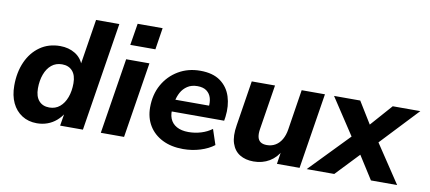

<svg xmlns="http://www.w3.org/2000/svg" viewBox="-67 -972 2751 1227"><g transform="rotate(10 1308.0 -358.0)"><path d="M215 11Q160 11 118.5 -15.5Q77 -42 54.5 -89.5Q32 -137 32 -202Q32 -288 62 -355.5Q92 -423 147.5 -462Q203 -501 278 -501Q333 -501 375 -475.5Q417 -450 434 -401L426 -402L474 -705H625L513 0H365L379 -85H384Q366 -56 340.5 -34Q315 -12 283 -0.5Q251 11 215 11ZM276 -102Q316 -102 344 -125.5Q372 -149 387 -189.5Q402 -230 402 -281Q402 -333 377.5 -360.5Q353 -388 310 -388Q270 -388 242 -365Q214 -342 199 -301.5Q184 -261 184 -210Q184 -158 208.5 -130Q233 -102 276 -102Z M717 -586 740 -727H902L880 -586ZM629 0 707 -491H858L780 0Z M1164 11Q1087 11 1030 -17.5Q973 -46 942 -97Q911 -148 911 -215Q911 -299 947 -363Q983 -427 1045.5 -464Q1108 -501 1187 -501Q1269 -501 1318 -465.5Q1367 -430 1386 -370.5Q1405 -311 1396 -239L1392 -213H1033L1044 -291H1295L1279 -277Q1284 -313 1276 -340.5Q1268 -368 1246 -384.5Q1224 -401 1186 -401Q1148 -401 1121.5 -383.5Q1095 -366 1080 -338.5Q1065 -311 1059 -278L1054 -243Q1047 -199 1059.5 -167.5Q1072 -136 1102.5 -119Q1133 -102 1179 -102Q1221 -102 1260.5 -114Q1300 -126 1331 -149L1364 -50Q1328 -22 1275 -5.5Q1222 11 1164 11Z M1621 11Q1569 11 1532 -11.5Q1495 -34 1479.5 -80.5Q1464 -127 1476 -199L1522 -491H1673L1627 -201Q1622 -170 1626.5 -149Q1631 -128 1646 -117.5Q1661 -107 1687 -107Q1718 -107 1742.5 -121.5Q1767 -136 1783 -163.5Q1799 -191 1805 -229L1846 -491H1997L1919 0H1772L1786 -92H1794Q1769 -43 1724 -16Q1679 11 1621 11Z M1965 0 2236 -280 2235 -219 2056 -491H2226L2330 -322H2288L2437 -491H2616L2360 -219L2361 -287L2552 0H2382L2267 -181L2315 -180L2144 0Z"/></g></svg>

Font: Nunito Sans 12pt ExtraBold
Style: Italic
Weight: 800
Italic angle: -9°
Designer: Vernon Adams
Foundry: Vernon Adams
Version: Version 3.101;gftools[0.9.27]